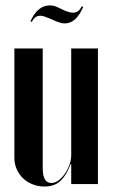

<svg xmlns="http://www.w3.org/2000/svg" viewBox="-20 -672 411 701"><path d="M238 -72.8H240V-42.8V0H337.5V-495H240V-105.5Q240 -88 233.5 -70.1Q227 -52.2 216.6 -37.5Q206.2 -22.8 193.4 -13.2Q180.5 -3.8 167.8 -3.8Q152.2 -3.8 144.1 -17.1Q136 -30.5 136 -57.8V-495H32.5V-95.2Q32.5 -73.5 41 -54.2Q49.5 -35 64.2 -20.9Q79 -6.8 99.2 1.1Q119.5 9 142.5 9Q177.2 9 199.2 -10.2Q221.2 -29.5 238 -72.8ZM96 -592.2 91 -594.2Q104.8 -623.8 122.1 -638Q139.5 -652.2 160.5 -652.2Q168 -652.2 174.9 -650.9Q181.8 -649.5 189 -646.2L218.8 -632.2Q228 -628.8 234.5 -627.2Q241 -625.8 246.5 -625.8Q257.8 -625.8 265.4 -631.6Q273 -637.5 278.8 -649.5L283.8 -646.5Q270.5 -616 253.8 -601.2Q237 -586.5 216.2 -586.5Q208.5 -586.5 200.2 -588.9Q192 -591.2 183.2 -594.8L164.8 -603Q150.5 -609.2 142.2 -611.9Q134 -614.5 127.2 -614.5Q116.8 -614.5 109.6 -609.2Q102.5 -604 96 -592.2Z"/></svg>

Font: Moniqa Black
Style: Regular
Weight: 900
Designer: Rajesh Rajput
Foundry: Rajesh Rajput
Version: Version 1.000